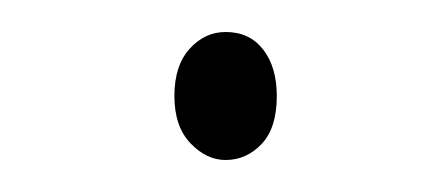

<svg xmlns="http://www.w3.org/2000/svg" viewBox="-20 -672 274 120"><path d="M89 -612Q89 -631 98.5 -641.5Q108 -652 121 -652Q136 -652 144.5 -641Q153 -630 153 -612Q153 -592 143.5 -582Q134 -572 121 -572Q109 -572 99 -582.5Q89 -593 89 -612Z"/></svg>

Font: Noto Sans SemiCondensed Thin
Style: Regular
Weight: 100
Width: 4
Designer: Monotype Design Team
Foundry: Monotype Imaging Inc.
Version: Version 2.013; ttfautohint (v1.8.4.7-5d5b)